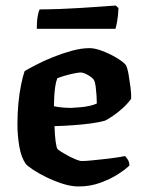

<svg xmlns="http://www.w3.org/2000/svg" viewBox="-20 -674 517 694"><path d="M264 0Q237 0 206 -10Q175 -20 146.5 -34Q118 -48 98 -61.5Q78 -75 73 -82Q57 -104 50 -143.5Q43 -183 43 -226Q43 -264 46.5 -301Q50 -338 56.5 -369Q63 -400 69 -417Q84 -426 111 -440Q138 -454 171.5 -467.5Q205 -481 239.5 -490.5Q274 -500 304 -500Q323 -500 349.5 -490Q376 -480 400.5 -465.5Q425 -451 435 -439Q441 -427 445 -403.5Q449 -380 452 -356Q455 -332 454 -317Q442 -300 424.5 -284Q407 -268 389.5 -256Q372 -244 360 -238Q339 -232 309.5 -228Q280 -224 246 -221.5Q212 -219 177 -218Q178 -186 181 -163Q184 -140 188 -135Q191 -132 202 -125Q213 -118 227 -110.5Q241 -103 254.5 -97.5Q268 -92 276 -92Q289 -92 309.5 -94Q330 -96 353 -98.5Q376 -101 397 -104Q418 -107 432 -110Q437 -105 442 -97Q447 -89 448 -76Q434 -62 406 -44Q378 -26 341.5 -13Q305 0 264 0ZM238 -284Q255 -285 272 -286.5Q289 -288 304.5 -291.5Q320 -295 330 -300Q330 -311 329 -327.5Q328 -344 326 -360Q324 -376 320 -384Q316 -391 306.5 -397.5Q297 -404 287.5 -408Q278 -412 272 -412Q264 -412 247 -408.5Q230 -405 213 -400Q196 -395 187 -391Q182 -378 179.5 -360Q177 -342 176 -323.5Q175 -305 175 -290Q188 -287 205.5 -285.5Q223 -284 238 -284ZM113 -570Q113 -599 116.6 -617.5Q120.2 -636 123.8 -640Q153.5 -640 193.6 -641.5Q233.6 -643 275 -645.5Q316.4 -648 349.7 -650.5Q383 -653 398.3 -654L408.2 -645Q407.3 -619 403.7 -598.5Q400.1 -578 397.4 -570Z"/></svg>

Font: Texturina 12pt
Style: Bold
Weight: 700
Designer: Guillermo Torres Carreño
Foundry: Omnibus-Type
Version: Version 1.002